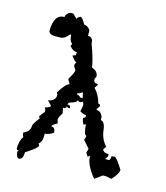

<svg xmlns="http://www.w3.org/2000/svg" viewBox="-93 -648 629 729"><g transform="rotate(15 222.0 -283.5)"><path d="M93.3 -576.2H106L122.6 -559.6Q122.6 -565.4 135.3 -571.8Q142.6 -571.8 156.2 -546.9Q171.9 -545.4 181.2 -530.3V-509.3Q202.1 -509.3 202.1 -484.4Q222.2 -430.7 227.5 -396.5Q252.4 -388.2 252.4 -367.2L248 -358.9V-354.5Q248 -341.8 265.1 -341.8V-337.9L256.3 -325.2Q277.3 -303.2 285.6 -271Q294.4 -269.5 294.4 -262.7L285.6 -250V-245.6Q303.2 -245.6 311 -225.1V-212.4Q328.6 -212.4 332 -170.4Q337.4 -141.6 356.9 -120.1L348.6 -107.9Q352.5 -95.2 373.5 -95.2V-86.9L365.2 -74.2H381.8Q386.2 -81.5 386.2 -91.3H398.9Q405.8 -91.3 432.1 -49.3Q432.1 -33.7 407.2 -7.3L386.2 -11.7H373.5L344.2 9.3Q306.6 -36.6 306.6 -70.3H302.7Q302.7 -65.9 298.3 -65.9L290 -78.6L294.4 -95.2L269 -124.5Q273.4 -131.8 273.4 -141.1Q263.2 -141.1 260.7 -183.1L252.4 -178.7Q244.1 -192.4 244.1 -204.1Q252.4 -204.1 252.4 -212.4V-216.3Q241.2 -216.3 227.5 -225.1L231.4 -245.6V-254.4L227.5 -262.7L218.8 -258.3H214.8L206.5 -262.7Q206.5 -252.9 177.2 -245.6L172.9 -237.3Q185.5 -237.3 185.5 -229V-225.1H181.2L172.9 -229Q172.9 -220.7 160.2 -220.7L164.6 -199.7Q151.9 -181.2 151.9 -170.4Q156.2 -162.6 156.2 -158.2Q135.7 -147 135.3 -141.1Q151.9 -141.1 151.9 -120.1Q132.8 -107.9 118.7 -107.9V-95.2Q118.7 -75.7 106 -65.9L110.4 -57.6Q108.4 -47.9 64.5 -20Q64.5 9.3 47.4 9.3Q39.1 9.3 35.2 -15.6Q39.1 -15.6 39.1 -20Q30.8 -20 30.8 -28.3Q31.2 -57.1 43.5 -74.2Q39.1 -81.5 39.1 -91.3Q64.5 -101.1 64.5 -124.5Q64.5 -131.8 85 -158.2L81.1 -166.5L97.7 -187.5V-195.8L93.3 -204.1Q114.3 -209.5 114.3 -216.3L97.7 -233.4Q127 -237.3 127 -262.7L122.6 -271Q148.9 -312.5 160.2 -312.5V-316.9Q151.9 -327.1 151.9 -333.5Q168.9 -358.9 168.9 -371.1L160.2 -383.8V-392.1L164.6 -400.4Q159.2 -400.4 143.6 -421.4Q151.9 -425.8 156.2 -425.8V-438Q140.1 -438 127 -455.1L131.3 -463.4Q118.7 -474.1 118.7 -496.6H114.3Q98.1 -475.6 81.1 -475.6H60.1Q38.6 -475.6 35.2 -488.3Q35.2 -555.2 76.7 -555.2Q76.7 -567.4 93.3 -576.2ZM198.2 -287.6V-283.7Q204.6 -283.7 214.8 -274.9H223.1L218.8 -295.9H214.8Q204.6 -287.6 198.2 -287.6Z"/></g></svg>

Font: Truetypewriter PolyglOTT
Style: Regular
Weight: 400
Designer: Sergey Beatoff a.k.a. Sam_T
Version: Version 3.76